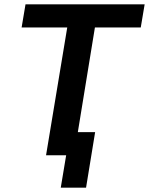

<svg xmlns="http://www.w3.org/2000/svg" viewBox="-20 -718 689 888"><path d="M631 -591 649 -698H98L80 -591H291L193 0H286L261 150H378L420 -107H340L419 -591Z"/></svg>

Font: IBM Plex Mono SmBld
Style: Italic
Weight: 600
Italic angle: -9.5°
Monospace: yes
Designer: Mike Abbink, Paul van der Laan, Pieter van Rosmalen
Foundry: Bold Monday
Version: Version 2.004